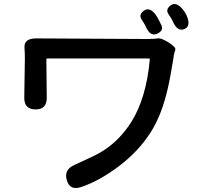

<svg xmlns="http://www.w3.org/2000/svg" viewBox="-20 -878 1040 965"><path d="M388 62Q331 81 316 28Q300 -24 352 -48L453 -95Q478 -107 501 -122Q582 -174 640 -265Q715 -384 733 -579Q733 -584 728 -584H218Q213 -584 213 -579L215 -388Q216 -328 159 -328Q101 -328 102 -388L105 -582Q105 -611 103 -640Q101 -685 162 -685L712 -682Q758 -682 773.5 -685Q789 -688 827 -665Q866 -640 861 -627Q856 -614 853.5 -599Q851 -584 851 -581Q850 -577 845 -547Q831 -459 814 -396Q785 -287 736 -211Q674 -115 576 -41.5Q478 32 388 62ZM769 -708Q734 -693 711 -748Q708 -755 691.5 -780.5Q675 -806 706 -826Q737 -845 769 -794Q778 -779 791 -751.5Q804 -724 769 -708ZM907 -732Q871 -717 848 -772Q844 -782 827 -806.5Q810 -831 839 -852Q868 -872 904 -824Q912 -813 917 -802Q942 -747 907 -732Z"/></svg>

Font: Resource Han Rounded TW Medium
Style: Regular
Weight: 500
Designer: Cyano Hao (round all glyphs); Ryoko NISHIZUKA 西塚涼子 (kana, bopomofo & ideographs); Paul D. Hunt (Latin, Greek & Cyrillic)
Foundry: Cyano Hao
Version: 0.990